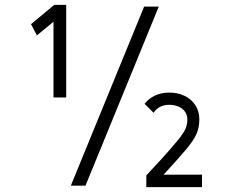

<svg xmlns="http://www.w3.org/2000/svg" viewBox="-20 -760 940 786"><path d="M630 -733 330 0H270L570 -733ZM199 -361V-671L131 -615L107 -661L202 -740H251V-361ZM673 -331Q652 -331 635 -322.5Q618 -314 609 -298L572 -335Q589 -357 615 -369Q641 -381 673 -381Q709 -381 737 -367Q765 -353 780.5 -328Q796 -303 796 -272Q796 -238 784.5 -212Q773 -186 745 -152Q699 -98 657 -53L611 -6L600 -43L655 -45H807V6H579V-42Q610 -75 641 -109Q672 -143 697 -173Q720 -199 733.5 -221.5Q747 -244 747 -270Q747 -298 726 -314.5Q705 -331 673 -331Z"/></svg>

Font: Kreadon
Style: Regular
Weight: 400
Designer: kohakuno
Foundry: StudioGnu
Version: Version 1.000;Glyphs 3.1.2 (3151)